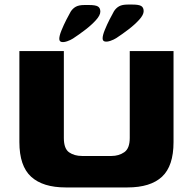

<svg xmlns="http://www.w3.org/2000/svg" viewBox="-20 -812 846 842"><path d="M268 10Q168 10 116.5 -37Q65 -84 65 -189V-588H260V-207Q260 -160 283 -144Q306 -128 340 -128H469Q501 -128 525 -144.5Q549 -161 549 -207V-588H741V-189Q741 -84 690.5 -37Q640 10 539 10ZM430 -644Q430 -657 439.5 -680.5Q449 -704 461 -727.5Q473 -751 480 -763Q489 -777 502.5 -784.5Q516 -792 540 -792H561Q589 -792 599.5 -785.5Q610 -779 610 -763Q610 -747 590.5 -725.5Q571 -704 543.5 -683Q516 -662 490 -645Q479 -638 464.5 -633Q450 -628 440 -630Q430 -632 430 -644ZM240 -642Q240 -655 249.5 -678.5Q259 -702 271 -725.5Q283 -749 290 -761Q299 -775 312.5 -782.5Q326 -790 350 -790H371Q399 -790 409.5 -783.5Q420 -777 420 -761Q420 -745 400.5 -723.5Q381 -702 353.5 -681Q326 -660 300 -643Q289 -636 274.5 -631Q260 -626 250 -628Q240 -630 240 -642Z"/></svg>

Font: Goldman
Style: Bold
Weight: 700
Designer: Jaikishan Patel
Version: Version 1.000; ttfautohint (v1.8.3)